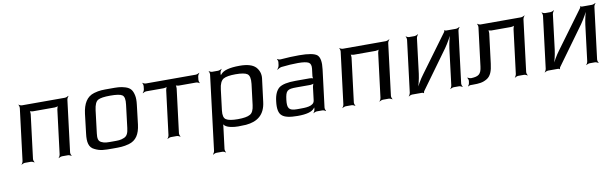

<svg xmlns="http://www.w3.org/2000/svg" viewBox="-46 -956 5194 1626"><g transform="rotate(-10 2551.5 -143.0)"><path d="M495 -20 550 -464C551 -473 559 -488 565 -493L563 -495C557 -490 541 -484 532 -484H163C154 -484 140 -490 136 -495L134 -493C138 -488 142 -473 141 -464L86 -20C85 -11 78 4 72 9L74 11C79 6 95 0 104 0H154C163 0 177 6 182 11L184 9C180 4 175 -11 176 -20L223 -398C224 -407 222 -424 218 -429L215 -427C220 -422 236 -418 245 -418H434C443 -418 461 -422 466 -427L465 -429C459 -424 453 -407 452 -398L405 -20C404 -11 397 4 391 9L393 11C398 6 414 0 423 0H473C482 0 496 6 501 11L503 9C499 4 494 -11 495 -20Z M1122 -321C1126 -353 1126 -380 1121 -402C1111 -445 1096 -467 1054 -481C1009 -495 984 -494 921 -494C858 -494 833 -495 784 -481C718 -462 687 -405 676 -321L656 -153C647 -82 656 -35 702 -14C749 10 783 10 859 10C920 10 948 10 996 -3C1061 -21 1092 -72 1102 -153L1122 -321ZM1008 -140C1003 -100 994 -74 966 -62C934 -48 913 -49 866 -49C819 -49 798 -48 770 -62C744 -74 741 -100 746 -140L770 -336C776 -381 788 -408 807 -419C827 -430 862 -435 913 -435C964 -435 999 -430 1015 -419C1032 -408 1038 -381 1032 -336L1008 -140Z M1672 -438 1675 -464C1676 -473 1684 -488 1690 -493L1688 -495C1682 -490 1666 -484 1657 -484H1228C1219 -484 1205 -490 1201 -495L1199 -493C1203 -488 1207 -473 1206 -464L1203 -438C1202 -429 1194 -414 1188 -409L1190 -407C1196 -412 1211 -418 1220 -418H1370C1379 -418 1397 -422 1402 -427L1401 -429C1395 -424 1389 -407 1388 -398L1341 -20C1340 -11 1333 4 1327 9L1329 11C1334 6 1350 0 1359 0H1409C1418 0 1432 6 1437 11L1439 9C1435 4 1430 -11 1431 -20L1478 -398C1479 -407 1477 -424 1473 -429L1470 -427C1475 -422 1491 -418 1500 -418H1649C1658 -418 1673 -412 1677 -407L1679 -409C1675 -414 1671 -429 1672 -438Z M1935 10C1962 10 1984 9 2003 8C2103 -1 2167 -49 2180 -158L2205 -357C2209 -394 2198 -427 2173 -454C2146 -481 2101 -494 2036 -494C1949 -494 1894 -479 1872 -449C1869 -446 1863 -442 1862 -439L1866 -438C1867 -441 1865 -449 1866 -453L1867 -464C1868 -473 1876 -488 1882 -493L1880 -495C1874 -490 1858 -484 1849 -484H1799C1790 -484 1776 -490 1772 -495L1770 -493C1774 -488 1778 -473 1777 -464L1698 178C1697 187 1689 202 1684 207L1685 209C1691 204 1707 198 1716 198H1766C1775 198 1789 204 1793 209L1796 207C1791 202 1787 187 1788 178L1812 -14C1813 -22 1813 -33 1812 -39L1808 -37C1810 -32 1817 -24 1822 -19C1844 2 1896 10 1935 10ZM2087 -147C2082 -106 2070 -80 2049 -69C2029 -57 1993 -51 1944 -51C1895 -51 1861 -57 1843 -69C1825 -80 1818 -106 1823 -147L1845 -325C1850 -370 1864 -398 1884 -411C1905 -423 1940 -429 1990 -429C2039 -429 2073 -423 2090 -411C2108 -398 2114 -370 2109 -325L2087 -147Z M2683 -20 2723 -342C2731 -404 2724 -445 2702 -465C2680 -484 2629 -494 2548 -494C2500 -494 2446 -492 2388 -487C2379 -486 2364 -491 2360 -495L2357 -492C2362 -488 2366 -475 2365 -467L2362 -442C2361 -430 2352 -414 2345 -408L2348 -405C2354 -411 2371 -420 2383 -422C2436 -428 2484 -431 2527 -431C2572 -431 2602 -426 2618 -417C2633 -408 2639 -390 2636 -363L2629 -306C2627 -297 2629 -280 2634 -275L2636 -277C2632 -282 2615 -286 2606 -286H2481C2412 -286 2365 -276 2338 -256C2312 -235 2295 -198 2289 -144C2281 -82 2289 -41 2313 -21C2335 0 2380 10 2447 10C2524 10 2571 -3 2592 -30C2594 -34 2600 -38 2601 -41L2597 -42C2597 -39 2598 -31 2597 -27L2596 -20C2595 -11 2588 4 2582 9L2584 11C2589 6 2605 0 2614 0H2661C2670 0 2684 6 2689 11L2691 9C2687 4 2682 -11 2683 -20ZM2376 -141C2386 -220 2399 -230 2480 -230H2599C2608 -230 2626 -234 2631 -239L2630 -241C2624 -236 2618 -219 2617 -210L2603 -96C2597 -45 2521 -47 2469 -47H2451C2380 -47 2368 -71 2376 -141Z M3254 -20 3309 -464C3310 -473 3318 -488 3324 -493L3322 -495C3316 -490 3300 -484 3291 -484H2922C2913 -484 2899 -490 2895 -495L2893 -493C2897 -488 2901 -473 2900 -464L2845 -20C2844 -11 2837 4 2831 9L2833 11C2838 6 2854 0 2863 0H2913C2922 0 2936 6 2941 11L2943 9C2939 4 2934 -11 2935 -20L2982 -398C2983 -407 2981 -424 2977 -429L2974 -427C2979 -422 2995 -418 3004 -418H3193C3202 -418 3220 -422 3225 -427L3224 -429C3218 -424 3212 -407 3211 -398L3164 -20C3163 -11 3156 4 3150 9L3152 11C3157 6 3173 0 3182 0H3232C3241 0 3255 6 3260 11L3262 9C3258 4 3253 -11 3254 -20Z M3538 -10 3776 -338C3804 -378 3835 -433 3849 -467L3845 -468C3831 -434 3817 -374 3811 -328L3773 -20C3772 -11 3765 4 3759 9L3761 11C3766 6 3782 0 3791 0H3836C3845 0 3859 6 3864 11L3866 9C3862 4 3857 -11 3858 -20L3913 -464C3914 -473 3922 -488 3928 -493L3926 -495C3920 -490 3904 -484 3895 -484H3809C3806 -484 3799 -487 3798 -490L3795 -488C3796 -485 3794 -478 3791 -474L3555 -153C3526 -115 3495 -61 3482 -28L3485 -27C3499 -60 3513 -118 3519 -164L3556 -464C3557 -473 3565 -488 3571 -493L3569 -495C3563 -490 3547 -484 3538 -484H3493C3484 -484 3470 -490 3466 -495L3464 -493C3468 -488 3472 -473 3471 -464L3416 -20C3415 -11 3408 4 3402 9L3404 11C3409 6 3425 0 3434 0H3520C3523 0 3531 3 3531 6L3535 4C3534 1 3536 -7 3538 -10Z M3926 -30 3923 -10C3922 -3 3916 8 3912 12L3913 15C3918 11 3930 6 3937 7H3953C4009 7 4039 4 4075 -17C4112 -38 4127 -82 4134 -141L4166 -398C4167 -407 4165 -424 4161 -429L4158 -427C4163 -422 4179 -418 4188 -418H4357C4366 -418 4384 -422 4389 -427L4388 -429C4382 -424 4376 -407 4375 -398L4328 -20C4327 -11 4320 4 4314 9L4316 11C4321 6 4337 0 4346 0H4395C4404 0 4418 6 4423 11L4425 9C4421 4 4416 -11 4417 -20L4472 -464C4473 -473 4481 -488 4487 -493L4485 -495C4479 -490 4463 -484 4454 -484H4107C4098 -484 4084 -490 4080 -495L4078 -493C4082 -488 4086 -473 4085 -464L4044 -134C4036 -67 4013 -53 3950 -50C3941 -50 3925 -56 3919 -60L3917 -57C3922 -53 3927 -40 3926 -30Z M4707 -10 4945 -338C4973 -378 5004 -433 5018 -467L5014 -468C5000 -434 4986 -374 4980 -328L4942 -20C4941 -11 4934 4 4928 9L4930 11C4935 6 4951 0 4960 0H5005C5014 0 5028 6 5033 11L5035 9C5031 4 5026 -11 5027 -20L5082 -464C5083 -473 5091 -488 5097 -493L5095 -495C5089 -490 5073 -484 5064 -484H4978C4975 -484 4968 -487 4967 -490L4964 -488C4965 -485 4963 -478 4960 -474L4724 -153C4695 -115 4664 -61 4651 -28L4654 -27C4668 -60 4682 -118 4688 -164L4725 -464C4726 -473 4734 -488 4740 -493L4738 -495C4732 -490 4716 -484 4707 -484H4662C4653 -484 4639 -490 4635 -495L4633 -493C4637 -488 4641 -473 4640 -464L4585 -20C4584 -11 4577 4 4571 9L4573 11C4578 6 4594 0 4603 0H4689C4692 0 4700 3 4700 6L4704 4C4703 1 4705 -7 4707 -10Z"/></g></svg>

Font: Gamestation Storm Oblique 
Style: Italic
Weight: 400
Designer: Jonas Hecksher
Foundry: Jonas Hecksher, Playtypeª, e-types AS
Version: Version 1.003